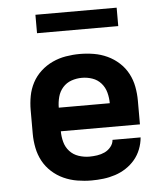

<svg xmlns="http://www.w3.org/2000/svg" viewBox="-52 -755 704 810"><g transform="rotate(-5 300.0 -350.5)"><path d="M303 8Q273 8 243 3Q213 -2 185.5 -14.5Q158 -27 135.5 -47.5Q113 -68 99 -94Q85 -120 79 -150Q73 -180 73 -210V-310Q73 -340 78.5 -369.5Q84 -399 98 -425.5Q112 -452 134.5 -472.5Q157 -493 184 -505.5Q211 -518 240.5 -523Q270 -528 300 -528Q330 -528 359.5 -523Q389 -518 416 -505.5Q443 -493 465.5 -472.5Q488 -452 502 -425.5Q516 -399 521.5 -369.5Q527 -340 527 -310V-210H192Q192 -187 198 -164.5Q204 -142 219.5 -125Q235 -108 257.5 -100.5Q280 -93 303 -93Q319 -93 336 -95.5Q353 -98 368 -105Q383 -112 394 -125.5Q405 -139 406 -155H525Q523 -130 513.5 -105.5Q504 -81 487.5 -61.5Q471 -42 449.5 -28Q428 -14 403.5 -6Q379 2 353.5 5Q328 8 303 8ZM192 -310H408Q408 -333 402 -355.5Q396 -378 381 -395Q366 -412 344.5 -419.5Q323 -427 300 -427Q277 -427 255.5 -419.5Q234 -412 219 -395Q204 -378 198 -355.5Q192 -333 192 -310ZM128 -631V-709H472V-631Z"/></g></svg>

Font: Iosevka SS04 Extended
Style: Bold
Weight: 700
Width: 7
Monospace: yes
Designer: Belleve Invis
Foundry: Belleve Invis
Version: Version 19.0.0; ttfautohint (v1.8.4)